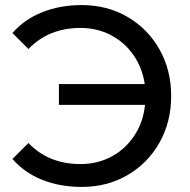

<svg xmlns="http://www.w3.org/2000/svg" viewBox="-20 -728 747 756"><path d="M654 -350Q654 -248 608 -166.5Q562 -85 482 -38.5Q402 8 302 8Q216 8 146 -20Q76 -48 29 -102L92 -165Q171 -82 297 -82Q364 -82 419 -111.5Q474 -141 509 -194Q544 -247 551 -315H212V-397H550Q540 -462 505 -512Q470 -562 416 -590Q362 -618 297 -618Q172 -618 92 -535L29 -598Q76 -652 146.5 -680Q217 -708 302 -708Q402 -708 482 -661.5Q562 -615 608 -533.5Q654 -452 654 -350Z"/></svg>

Font: APTA Sans Medium
Style: Bold
Weight: 500
Version: Version 7.200